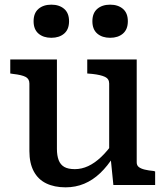

<svg xmlns="http://www.w3.org/2000/svg" viewBox="-20 -793 710 823"><path d="M224 -538V-155Q224 -126 231.5 -106.5Q239 -87 255.5 -77.5Q272 -68 301 -68Q330 -68 358 -81Q386 -94 413.5 -120Q441 -146 469 -186L468 -124Q441 -81 409.5 -51Q378 -21 341 -5.5Q304 10 261 10Q213 10 178 -7Q143 -24 124.5 -59Q106 -94 106 -145V-435Q106 -455 89.5 -463.5Q73 -472 37 -476L24 -478V-538ZM566 -538V-97Q566 -84 575 -77Q584 -70 600.5 -66Q617 -62 639 -60L645 -58V0H466L454 -119L448 -125V-435Q448 -455 430 -463.5Q412 -472 377 -476L354 -478V-538ZM276 -702Q276 -667 255 -649Q234 -631 200 -631Q166 -631 145 -649Q124 -667 124 -702Q124 -737 145 -755Q166 -773 200 -773Q234 -773 255 -755Q276 -737 276 -702ZM528 -702Q528 -667 507 -649Q486 -631 452 -631Q418 -631 397 -649Q376 -667 376 -702Q376 -737 397 -755Q418 -773 452 -773Q486 -773 507 -755Q528 -737 528 -702Z"/></svg>

Font: Roboto Serif Medium
Style: Regular
Weight: 500
Designer: Greg Gazdowicz
Foundry: Commercial Type
Version: Version 1.008